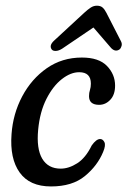

<svg xmlns="http://www.w3.org/2000/svg" viewBox="-20 -646 448 674"><path d="M258 -392.5Q228 -392.5 197 -368.2Q166 -344 143 -298.8Q120 -253.5 114 -191Q107.5 -124 128.2 -89Q149 -54 193 -54Q221.5 -54 251 -72.8Q280.5 -91.5 302 -135.5Q318 -158 331.5 -158Q341 -158 346.5 -147Q352 -136 342 -112.5Q322 -64 277.8 -27.8Q233.5 8.5 159 8.5Q84 8.5 49 -40.5Q14 -89.5 20.5 -175Q25.5 -246.5 58 -307.8Q90.5 -369 144.2 -406.5Q198 -444 267.5 -444Q327 -444 355.5 -414.5Q384 -385 384 -345.5Q384 -313.5 367.2 -295.8Q350.5 -278 328 -278Q292.5 -278 292.5 -308.5Q292.5 -320.5 295.8 -330.2Q299 -340 299 -352.5Q299 -392.5 258 -392.5ZM198 -475Q186 -467.5 175.8 -467.2Q165.5 -467 161.5 -472.5Q151.5 -486.5 170 -503.5L275.5 -601Q288 -612.5 298.2 -619.2Q308.5 -626 320 -626Q333 -626 340.2 -619.5Q347.5 -613 353.5 -601L404.5 -501.5Q409 -493 406.8 -484.8Q404.5 -476.5 399.5 -472.5Q385 -462.5 370.5 -477L308 -549.5Z"/></svg>

Font: Fraunces 144pt S100
Style: Italic
Weight: 400
Italic angle: -16°
Version: Version 1.000; ttfautohint (v1.8.3)